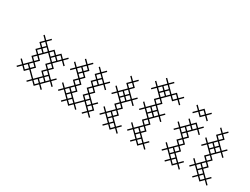

<svg xmlns="http://www.w3.org/2000/svg" viewBox="-40 -591 1120 860"><g transform="rotate(30 520.0 -161.0)"><path d="M125 -22.1 93.6 -53.6 111.4 -71.4 93.6 -89.3 111.4 -107.1 93.6 -125 125 -156.4 156.4 -125 138.6 -107.1 156.4 -89.3 138.6 -71.4 156.4 -53.6ZM71.4 -31.4 89.3 -49.3 120.7 -17.9 102.9 0 107.1 4.3 125 -13.6 142.9 4.3 160.7 -13.6 178.6 4.3 182.9 0 165 -17.9 196.4 -49.3 214.3 -31.4 218.6 -35.7 200.7 -53.6 218.6 -71.4 214.3 -75.7 196.4 -57.9 165 -89.3 182.9 -107.1 165 -125 196.4 -156.4 214.3 -138.6 218.6 -142.9 200.7 -160.7 218.6 -178.6 214.3 -182.9 196.4 -165 178.6 -182.9 160.7 -165 142.9 -182.9 125 -165 93.6 -196.4 111.4 -214.3 107.1 -218.6 89.3 -200.7 71.4 -218.6 67.1 -214.3 85 -196.4 67.1 -178.6 85 -160.7 67.1 -142.9 85 -125 67.1 -107.1 85 -89.3 53.6 -57.9 35.7 -75.7 31.4 -71.4 49.3 -53.6 31.4 -35.7 35.7 -31.4 53.6 -49.3ZM71.4 -67.1 85 -53.6 71.4 -40 57.9 -53.6ZM142.9 -31.4 156.4 -17.9 142.9 -4.3 129.3 -17.9ZM147.1 -142.9 160.7 -156.4 174.3 -142.9 160.7 -129.3ZM75.7 -71.4 89.3 -85 102.9 -71.4 89.3 -57.9ZM75.7 -107.1 89.3 -120.7 102.9 -107.1 89.3 -93.6ZM75.7 -142.9 89.3 -156.4 102.9 -142.9 89.3 -129.3ZM75.7 -178.6 89.3 -192.1 102.9 -178.6 89.3 -165ZM93.6 -160.7 107.1 -174.3 120.7 -160.7 107.1 -147.1ZM129.3 -160.7 142.9 -174.3 156.4 -160.7 142.9 -147.1ZM147.1 -35.7 160.7 -49.3 174.3 -35.7 160.7 -22.1ZM147.1 -71.4 160.7 -85 174.3 -71.4 160.7 -57.9ZM147.1 -107.1 160.7 -120.7 174.3 -107.1 160.7 -93.6ZM165 -53.6 178.6 -67.1 192.1 -53.6 178.6 -40ZM165 -160.7 178.6 -174.3 192.1 -160.7 178.6 -147.1Z M325.7 -142.9 307.9 -160.7 325.7 -178.6 307.9 -196.4 325.7 -214.3 321.4 -218.6 303.6 -200.7 285.7 -218.6 281.4 -214.3 299.3 -196.4 267.9 -165 250 -182.9 245.7 -178.6 263.6 -160.7 245.7 -142.9 250 -138.6 267.9 -156.4 299.3 -125 281.4 -107.1 299.3 -89.3 267.9 -57.9 250 -75.7 245.7 -71.4 263.6 -53.6 245.7 -35.7 250 -31.4 267.9 -49.3 299.3 -17.9 281.4 0 285.7 4.3 303.6 -13.6 321.4 4.3 339.3 -13.6 357.1 4.3 361.4 0 343.6 -17.9 375 -49.3 406.4 -17.9 388.6 0 392.9 4.3 410.7 -13.6 428.6 4.3 432.9 0 415 -17.9 432.9 -35.7 415 -53.6 432.9 -71.4 428.6 -75.7 410.7 -57.9 379.3 -89.3 397.1 -107.1 379.3 -125 410.7 -156.4 428.6 -138.6 432.9 -142.9 415 -160.7 432.9 -178.6 428.6 -182.9 410.7 -165 379.3 -196.4 397.1 -214.3 392.9 -218.6 375 -200.7 357.1 -218.6 352.9 -214.3 370.7 -196.4 352.9 -178.6 370.7 -160.7 352.9 -142.9 370.7 -125 352.9 -107.1 370.7 -89.3 352.9 -71.4 370.7 -53.6 339.3 -22.1 307.9 -53.6 325.7 -71.4 307.9 -89.3 325.7 -107.1 307.9 -125ZM285.7 -67.1 299.3 -53.6 285.7 -40 272.1 -53.6ZM290 -35.7 303.6 -49.3 317.1 -35.7 303.6 -22.1ZM397.1 -35.7 410.7 -49.3 424.3 -35.7 410.7 -22.1ZM285.7 -174.3 299.3 -160.7 285.7 -147.1 272.1 -160.7ZM290 -142.9 303.6 -156.4 317.1 -142.9 303.6 -129.3ZM290 -71.4 303.6 -85 317.1 -71.4 303.6 -57.9ZM290 -107.1 303.6 -120.7 317.1 -107.1 303.6 -93.6ZM290 -178.6 303.6 -192.1 317.1 -178.6 303.6 -165ZM307.9 -17.9 321.4 -31.4 335 -17.9 321.4 -4.3ZM361.4 -71.4 375 -85 388.6 -71.4 375 -57.9ZM361.4 -107.1 375 -120.7 388.6 -107.1 375 -93.6ZM361.4 -142.9 375 -156.4 388.6 -142.9 375 -129.3ZM361.4 -178.6 375 -192.1 388.6 -178.6 375 -165ZM379.3 -53.6 392.9 -67.1 406.4 -53.6 392.9 -40ZM379.3 -160.7 392.9 -174.3 406.4 -160.7 392.9 -147.1Z M522.1 -125 553.6 -156.4 571.4 -138.6 575.7 -142.9 557.9 -160.7 575.7 -178.6 571.4 -182.9 553.6 -165 522.1 -196.4 540 -214.3 522.1 -232.1 540 -250 535.7 -254.3 517.9 -236.4 500 -254.3 495.7 -250 513.6 -232.1 495.7 -214.3 513.6 -196.4 482.1 -165 464.3 -182.9 460 -178.6 477.9 -160.7 460 -142.9 464.3 -138.6 482.1 -156.4 513.6 -125 495.7 -107.1 513.6 -89.3 482.1 -57.9 464.3 -75.7 460 -71.4 477.9 -53.6 460 -35.7 464.3 -31.4 482.1 -49.3 513.6 -17.9 495.7 0 500 4.3 517.9 -13.6 535.7 4.3 553.6 -13.6 571.4 4.3 575.7 0 557.9 -17.9 575.7 -35.7 571.4 -40 553.6 -22.1 522.1 -53.6 540 -71.4 522.1 -89.3 540 -107.1ZM500 -67.1 513.6 -53.6 500 -40 486.4 -53.6ZM504.3 -35.7 517.9 -49.3 531.4 -35.7 517.9 -22.1ZM504.3 -142.9 517.9 -156.4 531.4 -142.9 517.9 -129.3ZM500 -174.3 513.6 -160.7 500 -147.1 486.4 -160.7ZM504.3 -71.4 517.9 -85 531.4 -71.4 517.9 -57.9ZM504.3 -107.1 517.9 -120.7 531.4 -107.1 517.9 -93.6ZM504.3 -178.6 517.9 -192.1 531.4 -178.6 517.9 -165ZM504.3 -214.3 517.9 -227.9 531.4 -214.3 517.9 -200.7ZM522.1 -17.9 535.7 -31.4 549.3 -17.9 535.7 -4.3ZM522.1 -160.7 535.7 -174.3 549.3 -160.7 535.7 -147.1Z M678.6 4.3 696.4 -13.6 714.3 4.3 718.6 0 700.7 -17.9 718.6 -35.7 714.3 -40 696.4 -22.1 665 -53.6 682.9 -71.4 665 -89.3 682.9 -107.1 665 -125 696.4 -156.4 714.3 -138.6 718.6 -142.9 700.7 -160.7 718.6 -178.6 714.3 -182.9 696.4 -165 665 -196.4 682.9 -214.3 665 -232.1 696.4 -263.6 714.3 -245.7 732.1 -263.6 750 -245.7 754.3 -250 736.4 -267.9 754.3 -285.7 750 -290 732.1 -272.1 714.3 -290 696.4 -272.1 665 -303.6 682.9 -321.4 678.6 -325.7 660.7 -307.9 642.9 -325.7 638.6 -321.4 656.4 -303.6 625 -272.1 607.1 -290 602.9 -285.7 620.7 -267.9 602.9 -250 607.1 -245.7 625 -263.6 656.4 -232.1 638.6 -214.3 656.4 -196.4 625 -165 607.1 -182.9 602.9 -178.6 620.7 -160.7 602.9 -142.9 607.1 -138.6 625 -156.4 656.4 -125 638.6 -107.1 656.4 -89.3 625 -57.9 607.1 -75.7 602.9 -71.4 620.7 -53.6 602.9 -35.7 607.1 -31.4 625 -49.3 656.4 -17.9 638.6 0 642.9 4.3 660.7 -13.6ZM642.9 -67.1 656.4 -53.6 642.9 -40 629.3 -53.6ZM642.9 -174.3 656.4 -160.7 642.9 -147.1 629.3 -160.7ZM642.9 -281.4 656.4 -267.9 642.9 -254.3 629.3 -267.9ZM647.1 -250 660.7 -263.6 674.3 -250 660.7 -236.4ZM647.1 -142.9 660.7 -156.4 674.3 -142.9 660.7 -129.3ZM647.1 -35.7 660.7 -49.3 674.3 -35.7 660.7 -22.1ZM647.1 -71.4 660.7 -85 674.3 -71.4 660.7 -57.9ZM647.1 -107.1 660.7 -120.7 674.3 -107.1 660.7 -93.6ZM647.1 -178.6 660.7 -192.1 674.3 -178.6 660.7 -165ZM647.1 -214.3 660.7 -227.9 674.3 -214.3 660.7 -200.7ZM647.1 -285.7 660.7 -299.3 674.3 -285.7 660.7 -272.1ZM665 -17.9 678.6 -31.4 692.1 -17.9 678.6 -4.3ZM665 -160.7 678.6 -174.3 692.1 -160.7 678.6 -147.1ZM665 -267.9 678.6 -281.4 692.1 -267.9 678.6 -254.3ZM700.7 -267.9 714.3 -281.4 727.9 -267.9 714.3 -254.3Z M861.4 -142.9 843.6 -160.7 875 -192.1 892.9 -174.3 897.1 -178.6 879.3 -196.4 897.1 -214.3 892.9 -218.6 875 -200.7 857.1 -218.6 839.3 -200.7 821.4 -218.6 817.1 -214.3 835 -196.4 803.6 -165 785.7 -182.9 781.4 -178.6 799.3 -160.7 781.4 -142.9 785.7 -138.6 803.6 -156.4 835 -125 817.1 -107.1 835 -89.3 803.6 -57.9 785.7 -75.7 781.4 -71.4 799.3 -53.6 781.4 -35.7 785.7 -31.4 803.6 -49.3 835 -17.9 817.1 0 821.4 4.3 839.3 -13.6 857.1 4.3 875 -13.6 892.9 4.3 897.1 0 879.3 -17.9 897.1 -35.7 892.9 -40 875 -22.1 843.6 -53.6 861.4 -71.4 843.6 -89.3 861.4 -107.1 843.6 -125ZM821.4 -67.1 835 -53.6 821.4 -40 807.9 -53.6ZM825.7 -35.7 839.3 -49.3 852.9 -35.7 839.3 -22.1ZM821.4 -174.3 835 -160.7 821.4 -147.1 807.9 -160.7ZM825.7 -142.9 839.3 -156.4 852.9 -142.9 839.3 -129.3ZM857.1 -245.7 875 -263.6 892.9 -245.7 897.1 -250 879.3 -267.9 897.1 -285.7 892.9 -290 875 -272.1 857.1 -290 839.3 -272.1 821.4 -290 817.1 -285.7 835 -267.9 817.1 -250 821.4 -245.7 839.3 -263.6ZM825.7 -71.4 839.3 -85 852.9 -71.4 839.3 -57.9ZM825.7 -107.1 839.3 -120.7 852.9 -107.1 839.3 -93.6ZM825.7 -178.6 839.3 -192.1 852.9 -178.6 839.3 -165ZM843.6 -17.9 857.1 -31.4 870.7 -17.9 857.1 -4.3ZM843.6 -196.4 857.1 -210 870.7 -196.4 857.1 -182.9ZM843.6 -267.9 857.1 -281.4 870.7 -267.9 857.1 -254.3Z M986.4 -125 1017.9 -156.4 1035.7 -138.6 1040 -142.9 1022.1 -160.7 1040 -178.6 1035.7 -182.9 1017.9 -165 986.4 -196.4 1004.3 -214.3 986.4 -232.1 1004.3 -250 1000 -254.3 982.1 -236.4 964.3 -254.3 960 -250 977.9 -232.1 960 -214.3 977.9 -196.4 946.4 -165 928.6 -182.9 924.3 -178.6 942.1 -160.7 924.3 -142.9 928.6 -138.6 946.4 -156.4 977.9 -125 960 -107.1 977.9 -89.3 946.4 -57.9 928.6 -75.7 924.3 -71.4 942.1 -53.6 924.3 -35.7 928.6 -31.4 946.4 -49.3 977.9 -17.9 960 0 964.3 4.3 982.1 -13.6 1000 4.3 1017.9 -13.6 1035.7 4.3 1040 0 1022.1 -17.9 1040 -35.7 1035.7 -40 1017.9 -22.1 986.4 -53.6 1004.3 -71.4 986.4 -89.3 1004.3 -107.1ZM964.3 -67.1 977.9 -53.6 964.3 -40 950.7 -53.6ZM968.6 -35.7 982.1 -49.3 995.7 -35.7 982.1 -22.1ZM968.6 -142.9 982.1 -156.4 995.7 -142.9 982.1 -129.3ZM964.3 -174.3 977.9 -160.7 964.3 -147.1 950.7 -160.7ZM968.6 -71.4 982.1 -85 995.7 -71.4 982.1 -57.9ZM968.6 -107.1 982.1 -120.7 995.7 -107.1 982.1 -93.6ZM968.6 -178.6 982.1 -192.1 995.7 -178.6 982.1 -165ZM968.6 -214.3 982.1 -227.9 995.7 -214.3 982.1 -200.7ZM986.4 -17.9 1000 -31.4 1013.6 -17.9 1000 -4.3ZM986.4 -160.7 1000 -174.3 1013.6 -160.7 1000 -147.1Z"/></g></svg>

Font: Gossip Low Cross Stitch
Style: Regular
Weight: 300
Width: 3
Designer: Deborah Khodanovich
Version: Version 1.001;Glyphs 3.3.1 (3343)